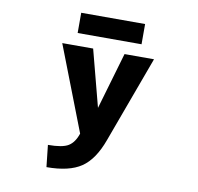

<svg xmlns="http://www.w3.org/2000/svg" viewBox="-98 -828 1197 1159"><g transform="rotate(10 500.0 -248.0)"><path d="M261.7 229.5 247.1 95.7Q335.9 95.7 372.1 73.2Q408.2 50.8 426.8 -4.9L225.6 -524.4H415L505.9 -176.8L607.4 -524.4H788.1L593.8 3.9Q548.8 128.9 474.6 179.2Q400.4 229.5 261.7 229.5ZM306.6 -600.6V-724.6H698.2V-600.6Z"/></g></svg>

Font: Gen Shin Gothic Monospace Heavy
Style: Bold
Weight: 800
Designer: [Source Han Sans]
Ryoko NISHIZUKA  (kana & ideographs); Paul D. Hunt (Latin, Greek & Cyrillic); Wenlong ZHANG  (bopomofo
Version: Version 1.002.20150607